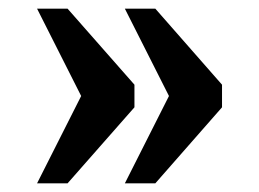

<svg xmlns="http://www.w3.org/2000/svg" viewBox="-20 -490 594 440"><path d="M288.1 -244.1 134.8 -69.8H64.9L166 -270L64.9 -470.2H134.8L288.1 -295.9ZM488.8 -244.1 335.9 -69.8H266.1L367.2 -270L266.1 -470.2H335.9L488.8 -295.9Z"/></svg>

Font: DroidSerif-Bold
Style: Bold
Weight: 700
Foundry: Ascender Corporation
Version: Version 1.00 build 112